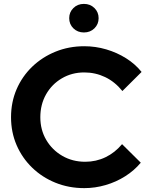

<svg xmlns="http://www.w3.org/2000/svg" viewBox="-20 -946 758 976"><path d="M408.4 10.3Q329.6 10.3 261.8 -17.2Q194 -44.7 143.3 -93.9Q92.6 -143 64.3 -208.5Q36.1 -274 36.1 -350Q36.1 -426.7 64.3 -492.2Q92.6 -557.7 143.6 -606.9Q194.7 -656 262.5 -683.5Q330.3 -711 408.4 -711Q465.6 -711 520 -695Q574.4 -679 620.8 -649.9Q667.2 -620.8 699.7 -580.3L602.2 -483.3Q564.1 -530.3 514.5 -554.1Q464.8 -577.8 408.4 -577.8Q345.3 -577.8 294.4 -547.8Q243.5 -517.9 214.2 -466.4Q185 -414.8 185 -350Q185 -285.9 215.1 -234.7Q245.2 -183.5 297 -153.6Q348.7 -123.7 413.3 -123.7Q468.3 -123.7 516.2 -146.7Q564.1 -169.7 600.5 -213.2L695.6 -119Q662.7 -79.4 616.7 -50.2Q570.7 -21 517.2 -5.4Q463.6 10.3 408.4 10.3ZM406.6 -781Q374.4 -781 353.1 -801.9Q331.8 -822.8 331.8 -853.6Q331.8 -884.3 353.1 -905.2Q374.4 -926.2 406.6 -926.2Q438.7 -926.2 460 -905.2Q481.3 -884.3 481.3 -853.6Q481.3 -822.8 460 -801.9Q438.7 -781 406.6 -781Z"/></svg>

Font: Red Hat Display VF
Style: Regular
Weight: 300
Designer: Pentagram, MCKL
Foundry: Pentagram, MCKL
Version: Version 1.023